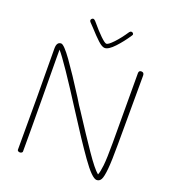

<svg xmlns="http://www.w3.org/2000/svg" viewBox="-158 -1032 1026 1140"><g transform="rotate(20 355.0 -462.0)"><path d="M630 -691 629 -256Q629 -151 624 -99.5Q619 -48 609.5 -31Q600 -14 582 -14Q553 -14 484 -111.5Q415 -209 325 -351Q156 -616 111 -666V-612L112 -479Q113 -442 113 -359Q113 -213 114 -163V-23Q114 -19 109 -15.5Q104 -12 98 -12Q92 -12 87 -15Q82 -18 82 -23V-356Q82 -450 81 -492L80 -662Q80 -704 108 -704Q126 -704 178 -631.5Q230 -559 308 -436Q322 -412 332.5 -396Q343 -380 350 -370Q431 -245 490.5 -158Q550 -71 579 -48Q587 -66 592 -110Q597 -154 597 -254L596 -694Q596 -711 612 -711Q630 -711 630 -691ZM490 -900Q490 -897 486 -891Q455 -844 419 -805.5Q383 -767 359 -767Q342 -767 315 -792Q288 -817 253 -856L229 -881Q223 -887 223 -893Q223 -898 227.5 -902.5Q232 -907 237 -907Q245 -907 257 -892Q292 -850 321 -822Q350 -794 360 -794Q372 -794 402 -825.5Q432 -857 464 -905Q469 -912 477 -912Q482 -912 486 -908Q490 -904 490 -900Z"/></g></svg>

Font: Mali ExtraLight
Style: Regular
Weight: 275
Version: Version 1.000; ttfautohint (v1.6)